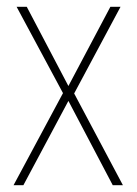

<svg xmlns="http://www.w3.org/2000/svg" viewBox="-20 -547 404 567"><path d="M166 -272 20 0H49L182 -249L313 0H343L199 -271L336 -527H306L182 -293L59 -527H29Z"/></svg>

Font: Noto Sans Sinhala UI Condensed Thin
Style: Regular
Weight: 100
Width: 3
Designer: Jelle Bosma - Monotype Design Team
Foundry: Monotype Imaging Inc.
Version: Version 2.006